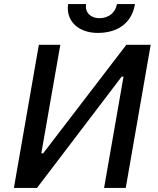

<svg xmlns="http://www.w3.org/2000/svg" viewBox="-20 -919 773 939"><path d="M48 0H161L575 -544H584L489 0H595L717 -700H598L191 -169H182L275 -700H170ZM458 -758C562 -758 626 -812 640 -899H552C545 -857 511 -830 466 -830C424 -830 394 -858 401 -899H313C301 -815 365 -758 458 -758Z"/></svg>

Font: Fixel Display 20240404 Medium
Style: Italic
Weight: 500
Italic angle: -10°
Designer: AlfaBravo + MacPaw
Foundry: Kyrylo Tkachov, Marchela Mozhyna, Serhii Makarenko, Maria Weinstein, Zakhar Kryvoshyya
Version: Version 1.211;Glyphs 3.2 (3225)